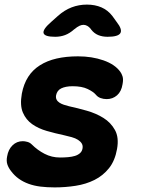

<svg xmlns="http://www.w3.org/2000/svg" viewBox="-20 -805 640 835"><path d="M218 10Q184 10 156 6.5Q128 3 104.5 -5.5Q81 -14 62 -27.5Q43 -41 28 -61Q17 -75 12 -90Q7 -105 11 -125Q16 -155 34.5 -173Q53 -191 79 -191Q88 -191 99 -188Q110 -185 118 -177Q143 -152 174 -136Q205 -120 241 -120Q259 -120 276 -121.5Q293 -123 306 -127Q319 -131 328 -139Q337 -147 339 -160Q341 -172 335.5 -181Q330 -190 319 -197Q308 -204 292 -208.5Q276 -213 258 -217Q220 -225 183.5 -235.5Q147 -246 120 -265Q93 -284 79.5 -315.5Q66 -347 75 -398Q83 -440 102.5 -470.5Q122 -501 153.5 -521Q185 -541 226.5 -550.5Q268 -560 319 -560Q380 -560 430 -542.5Q480 -525 503 -493Q509 -485 513 -472.5Q517 -460 513 -439Q508 -407 489 -390.5Q470 -374 444 -374Q430 -374 417.5 -378.5Q405 -383 397 -393Q386 -406 361 -418Q336 -430 296 -430Q280 -430 267.5 -427.5Q255 -425 246 -420.5Q237 -416 231.5 -408.5Q226 -401 224 -391Q222 -380 226 -372Q230 -364 238.5 -358.5Q247 -353 257.5 -349.5Q268 -346 280 -343Q317 -335 357.5 -323.5Q398 -312 430 -292Q462 -272 480 -239.5Q498 -207 489 -157Q480 -106 454 -73.5Q428 -41 391 -22.5Q354 -4 309 3Q264 10 218 10ZM220 -645Q174 -645 169.5 -661Q165 -677 203 -710L231 -735Q260 -761 291.5 -773Q323 -785 358 -785Q393 -785 421 -773Q449 -761 469 -735L487 -710Q513 -677 503.5 -661Q494 -645 448 -645Q425 -645 407 -652.5Q389 -660 376 -677L375 -679Q360 -697 343 -697Q326 -697 305 -679L302 -677Q283 -660 263 -652.5Q243 -645 220 -645Z"/></svg>

Font: Maple Mono ExtraBold
Style: Italic
Weight: 800
Italic angle: -10°
Monospace: yes
Designer: subframe7536
Version: Version 7.200